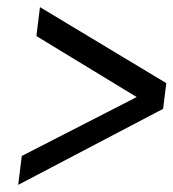

<svg xmlns="http://www.w3.org/2000/svg" viewBox="-20 -580 486 538"><path d="M31 -62 437 -275 446 -347 92 -560 82 -479 363 -308 41 -143Z"/></svg>

Font: Gamestation Display
Style: Italic
Weight: 400
Designer: Jonas Hecksher
Foundry: Jonas Hecksher, Playtypeª, e-types AS
Version: Version 1.003